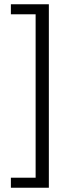

<svg xmlns="http://www.w3.org/2000/svg" viewBox="-20 -728 343 900"><path d="M31 152V105H147V-661H31V-708H209V152Z"/></svg>

Font: .
Style: 
Weight: 400
Designer: Paul D. Hunt, Dalton Maag
Foundry: Dalton Maag Ltd
Version: Version 1.200